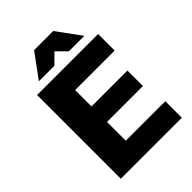

<svg xmlns="http://www.w3.org/2000/svg" viewBox="-255 -1017 1135 1135"><g transform="rotate(-45 312.5 -450.0)"><path d="M70 0V-700H580V-561.7H249.7V-424.8H550V-295.2H249.7V-138.3H580V0ZM135 -750 245 -900H405.2L514.7 -750H385L325 -810L264.7 -750Z"/></g></svg>

Font: Golos Text
Style: Regular
Weight: 400
Designer: A.Korolkova, Vitaly Kuzmin
Foundry: ParaType Ltd
Version: Version 2.004